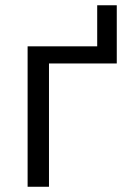

<svg xmlns="http://www.w3.org/2000/svg" viewBox="-20 -713 491 733"><path d="M85.4 -536.1H351.1V-692.9H425.8V-470.7H167V0H85.4Z"/></svg>

Font: Viking Open Sans
Style: Regular
Weight: 400
Foundry: Ascender Corporation
Version: Version 2.001